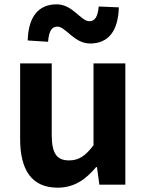

<svg xmlns="http://www.w3.org/2000/svg" viewBox="-20 -853 677 887"><path d="M246 14C323 14 376 -24 424 -81H428L439 0H559V-560H412V-182C374 -132 344 -112 299 -112C244 -112 219 -142 219 -229V-560H73V-211C73 -70 125 14 246 14ZM396 -652C481 -652 526 -710 529 -819L436 -823C432 -777 419 -755 393 -755C353 -755 316 -833 242 -833C157 -833 111 -775 108 -666L202 -660C206 -708 218 -730 245 -730C284 -730 322 -652 396 -652Z"/></svg>

Font: Noto Sans CJK TC
Style: Bold
Weight: 700
Designer: Ryoko NISHIZUKA 西塚涼子 (kana, bopomofo & ideographs); Paul D. Hunt (Latin, Greek & Cyrillic); Sandoll Communications 산돌커뮤니
Foundry: Adobe
Version: Version 2.004;hotconv 1.0.118;makeotfexe 2.5.65603